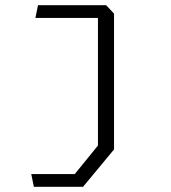

<svg xmlns="http://www.w3.org/2000/svg" viewBox="-20 -520 660 740"><path d="M110.5 200H300L419.5 56V-467.5L389 -500H126.5L116.5 -451H357.5V41L268 151H100.5Z"/></svg>

Font: Monaspace Krypton ExtraLight
Style: Regular
Weight: 200
Designer: Riley Cran & the Lettermatic Team
Foundry: Lettermatic
Version: Version 1.101 (Monaspace Krypton)